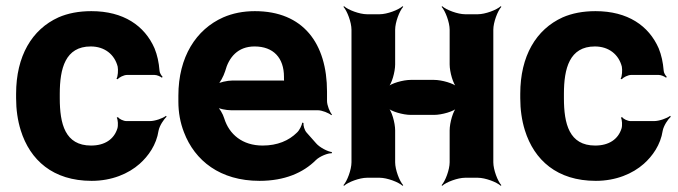

<svg xmlns="http://www.w3.org/2000/svg" viewBox="-20 -574 2189 620"><path d="M173 -257V-271C173 -353 191 -424 273 -424C318 -424 350 -398 360 -359C362 -349 361 -326 356 -320L360 -318C364 -324 380 -332 390 -332H479C487 -332 498 -327 503 -323L505 -326C501 -330 495 -339 495 -347C493 -372 488 -396 479 -418C447 -491 379 -538 275 -538C234 -538 199 -531 169 -518C83 -479 32 -393 32 -271V-257C32 -220 37 -185 47 -153C77 -57 151 10 276 10C341 10 395 -13 431 -45C459 -70 485 -106 492 -152C495 -168 509 -189 518 -197L516 -200C506 -192 481 -183 464 -183H388C379 -183 364 -190 361 -196L357 -194C361 -188 362 -168 359 -159C348 -124 318 -104 274 -104C190 -104 173 -174 173 -257Z M803 -538C765 -538 731 -531 701 -518C613 -479 556 -390 556 -265V-246C556 -211 562 -178 574 -147C609 -55 691 10 818 10C899 10 959 -16 1000 -57C1012 -69 1039 -80 1051 -79L1052 -83C1039 -84 1012 -98 1001 -111L970 -146C963 -154 959 -169 960 -177L956 -178C955 -170 947 -153 939 -146C913 -120 876 -104 828 -104C763 -104 720 -140 704 -192C700 -206 688 -226 679 -233L677 -229C686 -223 710 -218 726 -218H1006C1020 -218 1042 -209 1050 -202L1052 -204C1045 -212 1036 -234 1036 -248V-278C1036 -434 959 -538 803 -538ZM897 -326V-320C897 -317 897 -311 899 -310L901 -312C900 -314 894 -314 891 -314H731C714 -314 687 -308 677 -301L680 -297C690 -305 702 -328 707 -344C719 -389 748 -424 802 -424C863 -424 897 -387 897 -326Z M1573 -50V-478C1573 -502 1587 -539 1599 -552L1597 -554C1584 -542 1547 -528 1523 -528H1482C1458 -528 1421 -542 1408 -554L1406 -552C1418 -539 1432 -502 1432 -478V-366C1432 -342 1443 -302 1456 -290L1458 -292C1446 -305 1406 -316 1382 -316H1306C1282 -316 1242 -305 1230 -292L1232 -290C1245 -302 1256 -342 1256 -366V-478C1256 -502 1270 -539 1282 -552L1280 -554C1267 -542 1230 -528 1206 -528H1165C1141 -528 1104 -542 1091 -554L1089 -552C1101 -539 1115 -502 1115 -478V-50C1115 -26 1101 11 1089 24L1091 26C1104 14 1141 0 1165 0H1206C1230 0 1267 14 1280 26L1282 24C1270 11 1256 -26 1256 -50V-153C1256 -177 1245 -217 1232 -229L1230 -227C1242 -214 1282 -203 1306 -203H1382C1406 -203 1446 -214 1458 -227L1456 -229C1443 -217 1432 -177 1432 -153V-50C1432 -26 1418 11 1406 24L1408 26C1421 14 1458 0 1482 0H1523C1547 0 1584 14 1597 26L1599 24C1587 11 1573 -26 1573 -50Z M1801 -257V-271C1801 -353 1819 -424 1901 -424C1946 -424 1978 -398 1988 -359C1990 -349 1989 -326 1984 -320L1988 -318C1992 -324 2008 -332 2018 -332H2107C2115 -332 2126 -327 2131 -323L2133 -326C2129 -330 2123 -339 2123 -347C2121 -372 2116 -396 2107 -418C2075 -491 2007 -538 1903 -538C1862 -538 1827 -531 1797 -518C1711 -479 1660 -393 1660 -271V-257C1660 -220 1665 -185 1675 -153C1705 -57 1779 10 1904 10C1969 10 2023 -13 2059 -45C2087 -70 2113 -106 2120 -152C2123 -168 2137 -189 2146 -197L2144 -200C2134 -192 2109 -183 2092 -183H2016C2007 -183 1992 -190 1989 -196L1985 -194C1989 -188 1990 -168 1987 -159C1976 -124 1946 -104 1902 -104C1818 -104 1801 -174 1801 -257Z"/></svg>

Font: Asimov
Style: Edge
Weight: 500
Designer: Google
Version: Version 2.000980: 2014